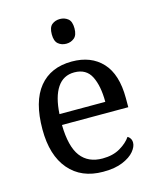

<svg xmlns="http://www.w3.org/2000/svg" viewBox="-115 -841 765 931"><g transform="rotate(-15 267.5 -375.0)"><path d="M287 10Q178 10 116.5 -62Q55 -134 55 -264Q55 -404 113 -475Q171 -546 277 -546Q374 -546 429.5 -486Q485 -426 485 -307V-261H152Q154 -152 191.5 -102.5Q229 -53 301 -53Q353 -53 389.5 -74.5Q426 -96 444 -123Q451 -120 457 -111Q463 -102 463 -89Q463 -69 444 -46Q425 -23 386 -6.5Q347 10 287 10ZM384 -315Q384 -395 359.5 -443.5Q335 -492 275 -492Q220 -492 189.5 -446.5Q159 -401 154 -315ZM275 -636Q251 -636 234.5 -650Q218 -664 218 -698Q218 -733 234.5 -746.5Q251 -760 275 -760Q298 -760 315 -746.5Q332 -733 332 -698Q332 -664 315 -650Q298 -636 275 -636Z"/></g></svg>

Font: Noto Serif Thai
Style: Regular
Weight: 400
Designer: Monotype Design Team
Foundry: Monotype Imaging Inc.
Version: Version 2.001